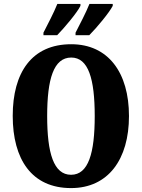

<svg xmlns="http://www.w3.org/2000/svg" viewBox="-20 -951 724 981"><path d="M366 -784V-771H436C474 -809 538 -886 556 -921V-931H437C419 -886 389 -829 366 -784ZM202 -784V-771H272C309 -809 374 -886 391 -921V-931H273C255 -886 225 -829 202 -784ZM343 10C533 10 639 -137 639 -358C639 -580 533 -725 344 -725C142 -725 45 -580 45 -359C45 -137 142 10 343 10ZM343 -58C254 -58 221 -169 221 -358C221 -547 254 -657 344 -657C432 -657 464 -547 464 -358C464 -169 432 -58 343 -58Z"/></svg>

Font: Noto Serif Devanagari ExtraCondensed Black
Style: Regular
Weight: 900
Width: 2
Designer: Universal Thirst, Indian Type Foundry and the Monotype Design Team
Foundry: Monotype Imaging Inc.
Version: Version 2.004